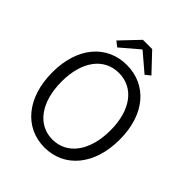

<svg xmlns="http://www.w3.org/2000/svg" viewBox="-255 -1084 1247 1247"><g transform="rotate(45 368.5 -460.5)"><path d="M368 13C550 13 678 -135 678 -369C678 -602 550 -745 368 -745C187 -745 59 -602 59 -369C59 -135 187 13 368 13ZM368 -60C233 -60 144 -181 144 -369C144 -556 233 -672 368 -672C504 -672 593 -556 593 -369C593 -181 504 -60 368 -60ZM243 -781 366 -886H371L494 -781L529 -809L411 -934H326L207 -809Z"/></g></svg>

Font: Source Han Sans JP Normal
Style: Regular
Weight: 350
Designer: Ryoko NISHIZUKA 西塚涼子 (kana, bopomofo & ideographs); Paul D. Hunt (Latin, Greek & Cyrillic); Sandoll Communications 산돌커뮤니
Foundry: Adobe
Version: Version 2.002;hotconv 1.0.116;makeotfexe 2.5.65601